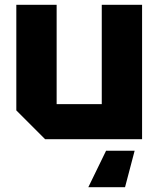

<svg xmlns="http://www.w3.org/2000/svg" viewBox="-20 -580 660 800"><path d="M572 -560V0H168L48 -120V-560H216V-146H404V-560ZM541 48 501 200H348L422 48Z"/></svg>

Font: Tektur
Style: Bold
Weight: 700
Designer: Adam Jagosz
Foundry: Adam Jagosz
Version: Version 1.005;gftools[0.9.30]